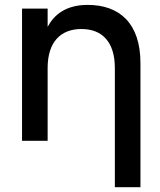

<svg xmlns="http://www.w3.org/2000/svg" viewBox="-20 -575 654 784"><path d="M449 189.5H553.5V-317.5C553.5 -480.5 467.5 -555 338 -555C249.5 -555 201 -515 174.5 -465.5V-540H70V0H174.5V-297C174.5 -403.5 227.5 -456.5 312.5 -456.5C398 -456.5 449 -403 449 -297Z"/></svg>

Font: Vela Sans SemBd
Style: Regular
Weight: 600
Designer: Principal design: Mikhail Sharanda - project Manrope.
Design modification: Ravid Balaliev
Foundry: Mikhail Sharanda
Version: Version 1.001